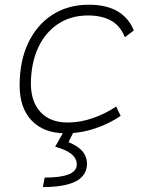

<svg xmlns="http://www.w3.org/2000/svg" viewBox="-20 -547 626 802"><path d="M263.2 -35.2Q314.5 -35.2 367.4 -53.5Q420.4 -71.8 465.3 -102.1L483.9 -63Q436.5 -30.3 376.7 -10.3Q316.9 9.8 253.9 9.8Q163.6 9.8 112.8 -43Q62 -95.7 62 -189.9Q62 -292 97.9 -367.7Q133.8 -443.4 199 -485.4Q264.2 -527.3 351.6 -527.3Q494.6 -527.3 539.1 -419.9L501.5 -391.6Q481.9 -440.4 443.1 -461.4Q404.3 -482.4 347.7 -482.4Q275.9 -482.4 222.2 -446.8Q168.5 -411.1 138.9 -346.7Q109.4 -282.2 108.9 -195.8Q109.9 -120.1 150.4 -77.6Q190.9 -35.2 263.2 -35.2ZM159.2 234.4 166.5 194.8Q300.8 194.8 300.8 140.1Q300.8 89.8 210.4 65.9L261.2 -23.9L292.5 -5.9L266.1 46.9Q343.3 77.1 343.3 137.2Q343.3 234.4 159.2 234.4Z"/></svg>

Font: Cascadia Mono PL ExtraLight
Style: Italic
Weight: 200
Italic angle: -10°
Monospace: yes
Designer: Aaron Bell
Foundry: Saja Typeworks
Version: Version 2404.023; ttfautohint (v1.8.4)